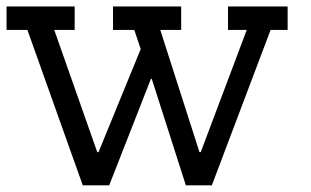

<svg xmlns="http://www.w3.org/2000/svg" viewBox="-71 -558 937 578"><path d="M383.3 -320.5 257.7 0H178.2L11.5 -467.9H-51.3V-538.5H153.8V-467.9H92.3L221.8 -100H225.6L352.6 -410.3L333.3 -467.9H269.2V-538.5H474.4V-467.9H411.5L529.5 -100H533.3L671.8 -467.9H615.4V-538.5H794.9V-467.9H743.6L566.7 0H488.5L385.9 -320.5Z"/></svg>

Font: Slabo 13px
Style: Regular
Weight: 400
Designer: John Hudson
Foundry: Tiro Typeworks Ltd.
Version: Version 1.02 Build 005a